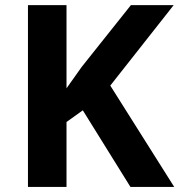

<svg xmlns="http://www.w3.org/2000/svg" viewBox="-20 -734 704 754"><path d="M664.1 0H492.2L305.2 -300.8L241.2 -254.9V0H89.8V-713.9H241.2V-387.2L300.8 -471.2L494.1 -713.9H662.1L413.1 -397.9Z"/></svg>

Font: CAA NEO Sans
Style: Bold
Weight: 700
Version: Version 1.10